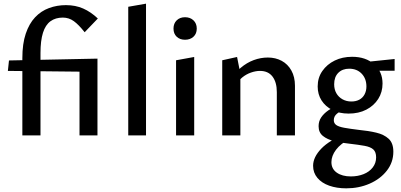

<svg xmlns="http://www.w3.org/2000/svg" viewBox="-20 -739 2189 1048"><path d="M102 0V-422Q102 -500 120.5 -555Q139 -610 171.5 -644.5Q204 -679 247.5 -695Q291 -711 340 -711Q392 -711 434 -692.5Q476 -674 514 -638L442 -563Q410 -604 383 -623.5Q356 -643 323 -643Q283 -643 255.5 -623Q228 -603 214.5 -560Q201 -517 201 -449V0ZM498 -347 23 -352 29 -409 512 -419ZM414 0V-380L512 -419V0Z M680 0V-702L777 -719V0Z M941 0V-410L1040 -428V0ZM990 -522Q962 -522 944.5 -538.5Q927 -555 927 -583Q927 -611 944.5 -628Q962 -645 990 -645Q1018 -645 1036 -628Q1054 -611 1054 -583Q1054 -555 1036 -538.5Q1018 -522 990 -522Z M1491 0V-236Q1491 -290 1467.5 -321Q1444 -352 1399 -352Q1376 -352 1350 -343Q1324 -334 1302.5 -316.5Q1281 -299 1266 -272L1234 -297Q1260 -340 1293.5 -368.5Q1327 -397 1365 -411Q1403 -425 1442 -425Q1484 -425 1517.5 -407Q1551 -389 1570.5 -354Q1590 -319 1590 -271V0ZM1193 0V-410L1274 -428L1292 -337V0Z M1870 289Q1818 289 1777 274.5Q1736 260 1712.5 232Q1689 204 1689 166Q1689 119 1733.5 72.5Q1778 26 1867 -8L1891 18Q1839 45 1814 78.5Q1789 112 1789 146Q1789 183 1818.5 203.5Q1848 224 1895 224Q1933 224 1964.5 211.5Q1996 199 2014.5 175Q2033 151 2033 120Q2033 91 2018 77Q2003 63 1970 57Q1937 51 1885 45Q1843 41 1804.5 31.5Q1766 22 1742.5 3Q1719 -16 1719 -50Q1719 -77 1733 -98Q1747 -119 1772 -136.5Q1797 -154 1831 -170L1858 -142Q1839 -134 1820.5 -119.5Q1802 -105 1802 -83Q1802 -66 1815.5 -56.5Q1829 -47 1859.5 -41.5Q1890 -36 1939 -30Q1991 -25 2033.5 -15Q2076 -5 2101.5 18.5Q2127 42 2127 89Q2127 147 2091.5 192.5Q2056 238 1997.5 263.5Q1939 289 1870 289ZM1883 -119Q1832 -119 1794 -138.5Q1756 -158 1735 -191Q1714 -224 1714 -267Q1714 -315 1739.5 -351.5Q1765 -388 1807 -408.5Q1849 -429 1902 -429Q1976 -429 2022 -388.5Q2068 -348 2068 -283Q2068 -236 2044.5 -199Q2021 -162 1979.5 -140.5Q1938 -119 1883 -119ZM1898 -185Q1923 -185 1941.5 -195Q1960 -205 1970 -224Q1980 -243 1980 -267Q1980 -310 1954 -337Q1928 -364 1886 -364Q1849 -364 1826.5 -341.5Q1804 -319 1804 -279Q1804 -251 1816 -230Q1828 -209 1849.5 -197Q1871 -185 1898 -185ZM1971 -353 1960 -399 2134 -417V-353Z"/></svg>

Font: Ysabeau Office SemiBold
Style: Regular
Weight: 600
Designer: Christian Thalmann (Catharsis Fonts)
Version: Version 2.001;gftools[0.9.30]; featfreeze: tnum,lnum,ss02